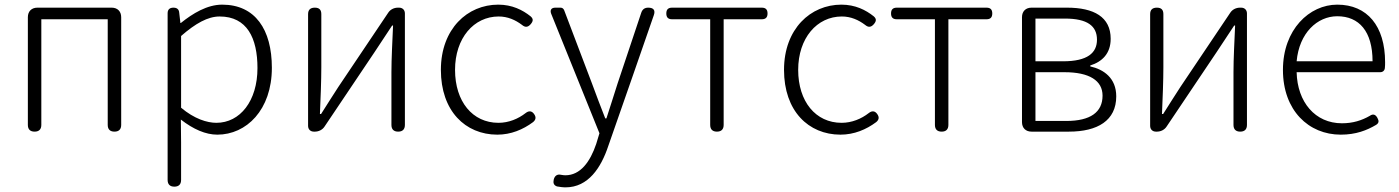

<svg xmlns="http://www.w3.org/2000/svg" viewBox="-20 -567 6028 827"><path d="M100 -267V-29C100 -10 110 0 129 0C148 0 158 -10 158 -29V-484H444V-29C444 -10 454 0 473 0C492 0 502 -10 502 -29V-493C502 -518 486 -534 461 -534H301H141C116 -534 100 -518 100 -493Z M702 -341V-148V208C702 227 712 237 731 237C750 237 760 227 760 208V46L759 -52C813 -10 866 13 916 13C1041 13 1151 -93 1151 -275C1151 -440 1079 -547 937 -547C872 -547 810 -509 759 -468H757L752 -512C751 -527 742 -534 727 -534C711 -534 702 -526 702 -510ZM760 -334V-412C822 -466 875 -496 926 -496C1044 -496 1089 -403 1089 -274C1089 -132 1014 -38 912 -38C872 -38 817 -55 760 -103V-257Z M1307 -267V-25C1307 -10 1317 0 1332 0H1336C1353 0 1369 -8 1378 -22L1593 -342C1615 -375 1647 -424 1669 -457H1673C1670 -387 1666 -315 1666 -256V-29C1666 -10 1676 0 1695 0C1714 0 1724 -10 1724 -29V-267V-509C1724 -524 1714 -534 1699 -534H1694C1677 -534 1661 -526 1652 -512L1437 -192C1416 -159 1384 -110 1363 -76H1358C1361 -147 1364 -219 1364 -277V-506C1364 -525 1355 -534 1336 -534C1317 -534 1307 -525 1307 -506Z M1949 -60C1992 -13 2053 13 2122 13C2181 13 2233 -9 2276 -41C2288 -51 2290 -62 2281 -75C2271 -90 2258 -91 2244 -80C2212 -55 2171 -38 2127 -38C2015 -38 1940 -130 1940 -266C1940 -403 2021 -496 2128 -496C2167 -496 2200 -481 2228 -460C2242 -448 2254 -449 2266 -463C2277 -476 2278 -486 2265 -497C2231 -524 2186 -547 2126 -547C2060 -547 1998 -521 1953 -473C1908 -425 1879 -355 1879 -266C1879 -178 1905 -108 1949 -60Z M2704 -236 2796 -501C2804 -523 2795 -534 2772 -534C2757 -534 2747 -527 2742 -512L2640 -207C2625 -161 2608 -105 2592 -57H2587C2568 -105 2547 -161 2530 -207L2410 -523C2407 -530 2402 -534 2394 -534H2375H2372C2355 -534 2348 -524 2354 -508L2562 7L2548 53C2522 130 2480 188 2415 188C2409 188 2403 187 2397 186C2380 182 2369 190 2365 207C2362 221 2365 231 2379 236C2391 238 2403 240 2416 240C2514 240 2569 155 2600 62Z M3039 -242V-29C3039 -10 3049 0 3068 0C3087 0 3097 -10 3097 -29V-484H3261C3278 -484 3286 -492 3286 -509C3286 -526 3278 -534 3261 -534H3068H2875C2858 -534 2850 -526 2850 -509C2850 -492 2858 -484 2875 -484H3039Z M3427 -60C3470 -13 3531 13 3600 13C3659 13 3711 -9 3754 -41C3766 -51 3768 -62 3759 -75C3749 -90 3736 -91 3722 -80C3690 -55 3649 -38 3605 -38C3493 -38 3418 -130 3418 -266C3418 -403 3499 -496 3606 -496C3645 -496 3678 -481 3706 -460C3720 -448 3732 -449 3744 -463C3755 -476 3756 -486 3743 -497C3709 -524 3664 -547 3604 -547C3538 -547 3476 -521 3431 -473C3386 -425 3357 -355 3357 -266C3357 -178 3383 -108 3427 -60Z M4007 -242V-29C4007 -10 4017 0 4036 0C4055 0 4065 -10 4065 -29V-484H4229C4246 -484 4254 -492 4254 -509C4254 -526 4246 -534 4229 -534H4036H3843C3826 -534 3818 -526 3818 -509C3818 -492 3826 -484 3843 -484H4007Z M4382 -267V-41C4382 -16 4398 0 4423 0H4483H4584C4708 0 4788 -48 4788 -152C4788 -231 4734 -268 4676 -281V-285C4727 -301 4764 -336 4764 -400C4764 -494 4692 -534 4576 -534H4423C4398 -534 4382 -518 4382 -493ZM4440 -395V-487H4503H4567C4664 -487 4705 -455 4705 -396C4705 -339 4664 -303 4559 -303H4440ZM4440 -151V-256H4565C4672 -256 4729 -220 4729 -155C4729 -84 4677 -46 4573 -46H4506H4440Z M4934 -267V-25C4934 -10 4944 0 4959 0H4963C4980 0 4996 -8 5005 -22L5220 -342C5242 -375 5274 -424 5296 -457H5300C5297 -387 5293 -315 5293 -256V-29C5293 -10 5303 0 5322 0C5341 0 5351 -10 5351 -29V-267V-509C5351 -524 5341 -534 5326 -534H5321C5304 -534 5288 -526 5279 -512L5064 -192C5043 -159 5011 -110 4990 -76H4985C4988 -147 4991 -219 4991 -277V-506C4991 -525 4982 -534 4963 -534C4944 -534 4934 -525 4934 -506Z M5848 -256H5925C5936 -256 5944 -263 5945 -274C5946 -282 5946 -291 5946 -299C5946 -455 5869 -547 5740 -547C5620 -547 5506 -440 5506 -266C5506 -91 5617 13 5755 13C5821 13 5868 -6 5907 -29C5920 -37 5920 -46 5913 -59C5905 -74 5894 -78 5880 -68C5845 -48 5807 -36 5760 -36C5645 -36 5568 -127 5565 -256H5754ZM5810 -303H5728H5565C5576 -425 5654 -497 5740 -497C5834 -497 5892 -432 5892 -303Z"/></svg>

Font: GenSenRounded2 TW L
Style: Regular
Weight: 300
Version: Version 2.100;PS 2.1;hotconv 16.6.51;makeotf.lib2.5.65220 DE